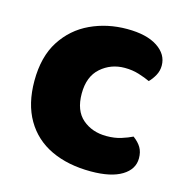

<svg xmlns="http://www.w3.org/2000/svg" viewBox="-83 -580 655 674"><g transform="rotate(15 244.5 -243.0)"><path d="M326 -367Q276 -367 239.5 -335Q203 -303 203 -241Q203 -179 238 -149Q273 -119 325 -119Q355 -119 378.5 -126.5Q402 -134 418 -142Q437 -128 446.5 -112Q456 -96 456 -73Q456 -33 416.5 -9Q377 15 304 15Q221 15 159.5 -14Q98 -43 64.5 -100.5Q31 -158 31 -241Q31 -329 68 -386.5Q105 -444 166 -472.5Q227 -501 299 -501Q370 -501 409.5 -475Q449 -449 449 -408Q449 -389 440 -372.5Q431 -356 419 -344Q402 -352 378 -359.5Q354 -367 326 -367Z"/></g></svg>

Font: Baloo Tamma 2 ExtraBold
Style: Regular
Weight: 800
Designer: Divya Kowshik, Shuchita Grover and Ek Type
Foundry: Ek Type
Version: Version 1.700